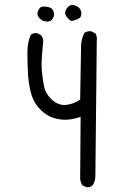

<svg xmlns="http://www.w3.org/2000/svg" viewBox="-20 -790 540 800"><path d="M315.9 -720.2Q318.8 -726.6 318.8 -733.2Q318.8 -739.7 316.7 -746.1Q314.5 -752.4 310.1 -756.8Q303.2 -763.7 291 -767.6Q285.2 -769.5 282.5 -769.5Q279.8 -769.5 277.8 -769.3Q275.9 -769 273.4 -768.1Q266.1 -765.1 259.8 -757.3Q251.5 -746.1 251.5 -736.8Q251.5 -731.4 253.2 -728Q254.9 -724.6 256.1 -722.7Q257.3 -720.7 258.8 -718.8Q260.3 -716.8 261.7 -715.1Q263.2 -713.4 265.1 -711.7Q267.1 -710 268.6 -708.5Q272.5 -705.1 276.9 -702.1Q310.1 -709 315.9 -720.2ZM176.8 -700.2Q190.4 -700.2 197.3 -709.5Q205.1 -719.7 205.1 -730.5Q205.1 -734.9 203.6 -739.7Q201.7 -748 197 -752.7Q192.4 -757.3 184.1 -759.8Q173.8 -762.7 166.3 -762.7Q158.7 -762.7 154.1 -761.5Q149.4 -760.3 146.5 -757.3Q141.1 -752 137.7 -742.7Q136.2 -737.3 136.2 -732.4Q136.2 -722.7 144.5 -714.4Q155.8 -703.1 165.5 -701.7Q172.9 -700.2 176.8 -700.2ZM342.8 -9.8Q356.9 -9.8 365.7 -17.6Q377.4 -34.7 377.4 -56.6L383.3 -624Q383.8 -626.5 383.8 -628.7Q383.8 -630.9 383.5 -633.5Q383.3 -636.2 382.3 -639.6Q380.9 -646.5 376.5 -651.4L359.9 -659.7Q357.9 -660.2 356.4 -660.2Q342.3 -660.2 331.5 -652.8Q319.8 -629.4 317.9 -603L314 -375.5L310.5 -373Q286.1 -356.4 255.9 -353Q252 -352.5 248.5 -352.5Q218.3 -352.5 192.4 -378.4Q169.4 -401.4 163.6 -430.2Q157.7 -458.5 154.3 -494.1Q153.3 -504.4 153.3 -518.6Q153.3 -554.2 159.7 -614.3Q160.2 -616.2 160.2 -619.1Q160.2 -622.1 159.2 -626Q157.7 -635.3 150.9 -643.6L134.3 -651.9Q132.3 -652.3 128.4 -652.3Q124.5 -652.3 118.9 -650.6Q113.3 -648.9 108.4 -645Q94.2 -614.3 94.2 -573.2Q94.2 -532.2 96.2 -489.7Q98.1 -447.3 107.7 -407.7Q117.2 -368.2 140.1 -342.3Q163.1 -316.4 186.3 -305.4Q209.5 -294.4 239.3 -291.5Q245.1 -291 251 -291Q275.9 -291 305.2 -299.8L315.9 -303.2L314 -45.4Q315.4 -31.2 323.2 -18.1L339.4 -10.3Q341.3 -9.8 342.8 -9.8Z"/></svg>

Font: NaikaiFont
Style: Light
Weight: 300
Version: Version 1.89